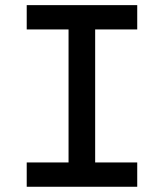

<svg xmlns="http://www.w3.org/2000/svg" viewBox="-20 -713 626 733"><path d="M82 0V-92.8H241.7V-600.6H82V-693.4H503.9V-600.6H343.3V-92.8H503.9V0Z"/></svg>

Font: CaskaydiaMono NF
Style: Regular
Weight: 400
Designer: Aaron Bell
Foundry: Saja Typeworks
Version: Version 2111.001; ttfautohint (v1.8.4);Nerd Fonts 3.1.1